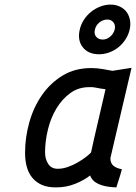

<svg xmlns="http://www.w3.org/2000/svg" viewBox="-20 -805 592 835"><path d="M552 -510Q529 -411 506 -314Q483 -217 460 -117Q460 -95 473.5 -84Q487 -73 510 -69Q505 -49 498.5 -29.5Q492 -10 486 10Q389 7 372 -42Q347 -22 308 -6Q269 10 223 10Q187 10 162 -1Q137 -12 120.5 -32Q104 -52 96.5 -79.5Q89 -107 89 -140Q89 -207 107.5 -273Q126 -339 162.5 -391.5Q199 -444 252.5 -476.5Q306 -509 377 -509Q403 -509 427.5 -504.5Q452 -500 469 -497ZM231 -71Q252 -71 274 -78.5Q296 -86 316 -97.5Q336 -109 352 -121Q368 -133 376 -142Q383 -173 389.5 -203.5Q396 -234 404 -266L439 -417L417 -420Q406 -422 393 -424.5Q380 -427 368 -426Q321 -426 285.5 -400Q250 -374 225.5 -333.5Q201 -293 188.5 -242Q176 -191 176 -142Q176 -114 189.5 -92.5Q203 -71 231 -71ZM327 -677Q332 -699 345 -719Q358 -739 376 -753.5Q394 -768 416 -776.5Q438 -785 461 -785Q483 -785 501 -776.5Q519 -768 530 -753.5Q541 -739 545 -719Q549 -699 544 -677Q539 -654 526 -634Q513 -614 495 -599.5Q477 -585 455 -577Q433 -569 411 -569Q364 -569 340 -599.5Q316 -630 327 -677ZM393 -677Q388 -658 398 -645.5Q408 -633 427 -633Q444 -633 459 -645.5Q474 -658 479 -677Q483 -695 473.5 -707.5Q464 -720 447 -720Q428 -720 412.5 -707.5Q397 -695 393 -677Z"/></svg>

Font: Panefresco 600wt
Style: Italic
Weight: 600
Foundry: Campivisivi & Chank Co
Version: Version 1.000